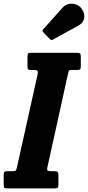

<svg xmlns="http://www.w3.org/2000/svg" viewBox="-64 -1042 486 1062"><path d="M-43.5 -22.5V-76Q-43.5 -88.5 -39 -91.8Q-34.5 -95 -22.5 -95H3Q19 -95 22.8 -98.8Q26.5 -102.5 30 -117L144 -631Q147 -646 142.8 -650.5Q138.5 -655 121 -655H107.5Q95 -655 91.5 -658.2Q88 -661.5 88 -675V-727Q88 -741.5 91.2 -745.8Q94.5 -750 109 -750H360.5Q374.5 -750 378.8 -745.8Q383 -741.5 383 -727.5V-676.5Q383 -662 378.8 -658.5Q374.5 -655 360 -655H335Q318.5 -655 316.5 -649.8Q314.5 -644.5 311.5 -631L198 -116Q194.5 -101 200.2 -98Q206 -95 223.5 -95H236Q250 -95 254.5 -91.5Q259 -88 259 -74V-22Q259 -8 255.5 -4Q252 0 238.5 0H-21.5Q-36 0 -39.8 -4Q-43.5 -8 -43.5 -22.5ZM386.5 -995Q407 -967 401.5 -941Q396 -915 370.5 -901L229.5 -823.5Q219.5 -817.5 212 -825.5L175.5 -863.5Q167 -872.5 175.5 -880.5L283 -1000.5Q296.5 -1016 316.5 -1020Q336.5 -1024 355.8 -1017.5Q375 -1011 386.5 -995Z"/></svg>

Font: Besley* Condensed
Style: Bold Italic
Weight: 700
Width: 3
Italic angle: -13°
Designer: Owen Earl
Foundry: indestructible type*
Version: Version 3.000; ttfautohint (v1.8.3)